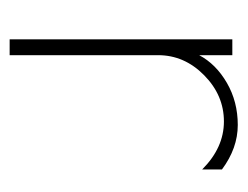

<svg xmlns="http://www.w3.org/2000/svg" viewBox="-76 -424 501 388"><g transform="rotate(90 174.0 -230.5)"><path d="M92 -300V0H60V-450H92V-383Q110 -417 148 -439Q186 -461 233 -461Q280 -461 323 -429V-389Q279 -433 226 -433Q173 -433 132.5 -393Q92 -353 92 -300Z"/></g></svg>

Font: Poiret One
Style: Regular
Weight: 400
Designer: Denis Masharov
Foundry: Denis Masharov
Version: Version 1.001